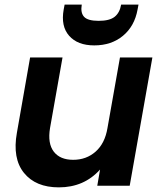

<svg xmlns="http://www.w3.org/2000/svg" viewBox="-20 -802 701 829"><path d="M638 -554 540 0H400L412 -70Q343 7 234 7Q134 7 83.5 -55.5Q33 -118 53 -229L110 -554H250L196 -249Q185 -183 212 -147.5Q239 -112 296 -112Q353 -112 393 -147.5Q433 -183 444 -249L498 -554ZM574 -761Q561 -689 511 -647.5Q461 -606 387 -606Q315 -606 278.5 -647.5Q242 -689 255 -761L259 -782H333Q327 -747 343 -729.5Q359 -712 406 -712Q453 -712 475 -729.5Q497 -747 503 -782H578Z"/></svg>

Font: Poppins SemiBold
Style: Italic
Weight: 600
Italic angle: -10°
Designer: Ninad Kale (Devanagari), Jonny Pinhorn (Latin)
Foundry: Indian Type Foundry
Version: Version 3.200;PS 1.000;hotconv 16.6.54;makeotf.lib2.5.65590